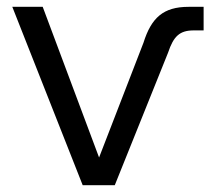

<svg xmlns="http://www.w3.org/2000/svg" viewBox="-20 -542 616 562"><path d="M222 0H316L472 -388C488 -436 506 -453 547 -453H576V-522H532C458 -522 423 -490 400 -417L270 -81L105 -522H16Z"/></svg>

Font: FIGSv2-sans-serif Medium
Style: Regular
Weight: 500
Designer: Matt McInerney, Pablo Impallari, Rodrigo Fuenzalida,Mirko Velimirovic
Foundry: Matt McInerney, Pablo Impallari, Rodrigo Fuenzalida
Version: Version 4.021;hotconv 1.0.109;makeotfexe 2.5.65596